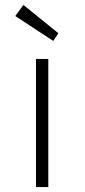

<svg xmlns="http://www.w3.org/2000/svg" viewBox="-20 -759 344 779"><path d="M126 0V-520H176V0ZM196 -593 42 -694 75 -739 217 -624Z"/></svg>

Font: Lexend Exa ExtraLight
Style: Regular
Weight: 250
Designer: Bonnie Shaver-Troup, Thomas Jockin
Foundry: Lexend
Version: Version 1.007